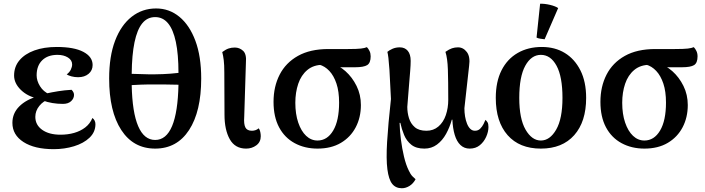

<svg xmlns="http://www.w3.org/2000/svg" viewBox="-20 -777 3754 1022"><path d="M266 17Q164 17 105 -21Q46 -59 46 -123Q46 -174 82.5 -210.5Q119 -247 180 -264L182 -252Q126 -264 90.5 -299Q55 -334 55 -375Q55 -422 83.5 -456Q112 -490 163 -508.5Q214 -527 282 -527Q374 -527 423.5 -501Q473 -475 473 -431Q473 -402 451.5 -384Q430 -366 396 -366Q377 -366 360.5 -370.5Q344 -375 335 -381Q350 -392 357 -406.5Q364 -421 364 -434Q364 -457 341.5 -471Q319 -485 286 -485Q234 -485 204.5 -456Q175 -427 175 -376Q175 -347 193 -318Q211 -289 243 -275L242 -249Q211 -240 189.5 -213.5Q168 -187 168 -155Q168 -112 204.5 -86Q241 -60 302 -60Q341 -60 374.5 -69.5Q408 -79 433.5 -98.5Q459 -118 472 -149Q480 -143 484 -134.5Q488 -126 488 -116Q488 -74 456.5 -44Q425 -14 374 1.5Q323 17 266 17ZM315 -224Q286 -224 259 -228.5Q232 -233 208 -242L224 -279Q256 -286 290 -291.5Q324 -297 361 -299Q374 -286 374 -272Q374 -253 358.5 -238.5Q343 -224 315 -224Z M811 -732Q881 -732 935 -687.5Q989 -643 1020 -560Q1051 -477 1051 -359Q1051 -184 986.5 -85Q922 14 806 14Q690 14 625.5 -85Q561 -184 561 -359Q561 -477 592.5 -560Q624 -643 680.5 -687.5Q737 -732 811 -732ZM806 -686Q764 -686 737 -652.5Q710 -619 696 -552Q682 -485 681 -384Q728 -382 768 -381.5Q808 -381 847.5 -382.5Q887 -384 930 -389Q930 -488 916 -554Q902 -620 874.5 -653Q847 -686 806 -686ZM806 -32Q865 -32 896 -106Q927 -180 930 -326Q888 -327 849.5 -327.5Q811 -328 771 -327.5Q731 -327 681 -324Q684 -179 715.5 -105.5Q747 -32 806 -32Z M1290 14Q1231 14 1203 -36Q1175 -86 1175 -166L1174 -391Q1174 -432 1171 -456.5Q1168 -481 1163 -500Q1182 -514 1197 -519Q1212 -524 1230 -524Q1255 -524 1274 -506.5Q1293 -489 1289 -444L1280 -155Q1277 -117 1286 -99Q1295 -81 1321 -81Q1330 -81 1339.5 -84Q1349 -87 1357 -94Q1363 -87 1365.5 -74.5Q1368 -62 1368 -52Q1368 -21 1344.5 -3.5Q1321 14 1290 14Z M1670 14Q1602 14 1548.5 -15Q1495 -44 1465.5 -99.5Q1436 -155 1436 -235Q1436 -316 1468.5 -379.5Q1501 -443 1566 -479.5Q1631 -516 1728 -516H1832Q1880 -516 1901 -518.5Q1922 -521 1933 -526Q1941 -518 1947 -505.5Q1953 -493 1953 -477Q1953 -442 1934.5 -430.5Q1916 -419 1870 -419H1749L1699 -432Q1649 -432 1616 -404.5Q1583 -377 1567.5 -331Q1552 -285 1552 -230Q1552 -170 1567.5 -124.5Q1583 -79 1609.5 -54Q1636 -29 1670 -29Q1722 -29 1753.5 -82Q1785 -135 1785 -231Q1785 -290 1771 -332Q1757 -374 1733 -399.5Q1709 -425 1679 -433L1742 -440Q1783 -430 1819 -398Q1855 -366 1878 -319.5Q1901 -273 1901 -218Q1901 -152 1873.5 -99.5Q1846 -47 1794.5 -16.5Q1743 14 1670 14Z M2119 225Q2086 225 2067.5 201.5Q2049 178 2042 124Q2035 70 2040.5 -22Q2046 -114 2061 -250L2053 -405Q2050 -448 2047.5 -468.5Q2045 -489 2042 -501Q2051 -509 2068.5 -517Q2086 -525 2108 -525Q2135 -525 2150.5 -506.5Q2166 -488 2166 -453Q2166 -432 2163.5 -400.5Q2161 -369 2158 -333.5Q2155 -298 2152.5 -265Q2150 -232 2148 -208Q2148 -177 2157 -148Q2166 -119 2188 -100Q2210 -81 2250 -81Q2287 -81 2313.5 -103.5Q2340 -126 2353 -164Q2366 -202 2366 -245Q2366 -347 2364 -407Q2362 -467 2351 -501Q2371 -515 2386 -520Q2401 -525 2418 -525Q2446 -525 2465 -500Q2484 -475 2477 -426L2452 -201Q2452 -178 2455.5 -157Q2459 -136 2466 -118.5Q2473 -101 2483.5 -91Q2494 -81 2508 -81Q2525 -81 2536 -92Q2547 -103 2554 -117Q2561 -131 2564 -139Q2570 -134 2575 -126Q2580 -118 2580 -101Q2580 -76 2568 -49Q2556 -22 2534 -4Q2512 14 2480 14Q2451 14 2431 -5Q2411 -24 2400.5 -59Q2390 -94 2388 -140H2385Q2374 -100 2354.5 -64.5Q2335 -29 2306 -7.5Q2277 14 2239 14Q2195 14 2169.5 -6.5Q2144 -27 2131 -58.5Q2118 -90 2111 -123H2107Q2108 -82 2114 -34.5Q2120 13 2130.5 57Q2141 101 2156 131Q2165 151 2176 162Q2187 173 2192 177Q2180 200 2160 212.5Q2140 225 2119 225Z M2859 14Q2745 14 2682 -57.5Q2619 -129 2619 -256Q2619 -342 2649.5 -402.5Q2680 -463 2735.5 -495Q2791 -527 2864 -527Q2934 -527 2986.5 -495Q3039 -463 3069.5 -402.5Q3100 -342 3100 -256Q3100 -129 3036.5 -57.5Q2973 14 2859 14ZM2859 -29Q2907 -29 2940.5 -87Q2974 -145 2974 -256Q2974 -369 2942.5 -427Q2911 -485 2859 -485Q2808 -485 2776 -427Q2744 -369 2744 -256Q2744 -145 2777.5 -87Q2811 -29 2859 -29ZM2879 -568Q2869 -569 2856 -571Q2843 -573 2836 -577L2855 -757Q2879 -758 2908 -751Q2937 -744 2951 -734Z M3410 14Q3342 14 3288.5 -15Q3235 -44 3205.5 -99.5Q3176 -155 3176 -235Q3176 -316 3208.5 -379.5Q3241 -443 3306 -479.5Q3371 -516 3468 -516H3572Q3620 -516 3641 -518.5Q3662 -521 3673 -526Q3681 -518 3687 -505.5Q3693 -493 3693 -477Q3693 -442 3674.5 -430.5Q3656 -419 3610 -419H3489L3439 -432Q3389 -432 3356 -404.5Q3323 -377 3307.5 -331Q3292 -285 3292 -230Q3292 -170 3307.5 -124.5Q3323 -79 3349.5 -54Q3376 -29 3410 -29Q3462 -29 3493.5 -82Q3525 -135 3525 -231Q3525 -290 3511 -332Q3497 -374 3473 -399.5Q3449 -425 3419 -433L3482 -440Q3523 -430 3559 -398Q3595 -366 3618 -319.5Q3641 -273 3641 -218Q3641 -152 3613.5 -99.5Q3586 -47 3534.5 -16.5Q3483 14 3410 14Z"/></svg>

Font: Arima Thin SemiBold
Style: Regular
Weight: 600
Version: Version 1.100